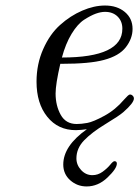

<svg xmlns="http://www.w3.org/2000/svg" viewBox="-20 -462 507 698"><path d="M112.8 -165Q112.8 -229 137 -283.4Q161.1 -337.9 198.5 -371.3Q235.8 -404.8 278.8 -423.3Q321.8 -441.9 361.8 -441.9Q405.8 -441.9 433.8 -418.5Q461.9 -395 461.9 -356.9Q461.9 -321.8 437.5 -290.3Q413.1 -258.8 357.9 -244.1Q306.2 -230 204.1 -230H199.2Q182.1 -155.8 182.1 -122.1Q182.1 -78.1 200.7 -44.7Q219.2 -11.2 258.8 -11.2Q275.9 -11.2 297.4 -15.1Q318.8 -19 359.4 -41Q399.9 -63 431.2 -100.1Q446.3 -117.2 451.2 -118.2Q457 -119.1 461.9 -114.5Q466.8 -109.9 466.8 -104Q466.8 -87.9 428.2 -54.2Q413.1 -41 363.5 -11Q314 19 285.9 48.1Q257.8 77.1 257.8 113.8Q257.8 137.7 274.9 156.2Q292 174.8 315.9 174.8Q335.9 174.8 353 162.4Q370.1 149.9 380.6 137Q391.1 124 396 124Q404.8 124 404.8 132.8Q404.8 150.9 370.8 183.3Q336.9 215.8 294.9 215.8Q260.7 215.8 235.4 193.4Q210 170.9 210 136.2Q210 68.4 295.9 7.8Q275.9 10.7 255.9 11.2Q190.9 11.2 151.9 -37.4Q112.8 -85.9 112.8 -165ZM205.1 -252.9Q425.3 -252.9 424.8 -357.9Q424.8 -384.8 407.5 -401.9Q390.1 -418.9 361.8 -418.9Q346.7 -418.9 328.4 -412.4Q310.1 -405.8 286.1 -390.4Q262.2 -375 240.2 -338.9Q218.3 -302.7 205.1 -252.9Z"/></svg>

Font: CMU Classical Serif
Style: Italic
Weight: 500
Italic angle: -14.04°
Version: Version 0.7.0